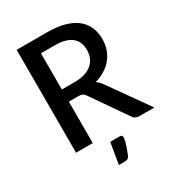

<svg xmlns="http://www.w3.org/2000/svg" viewBox="-213 -845 1062 1164"><g transform="rotate(-30 317.5 -263.0)"><path d="M294.5 -375Q334.5 -375 364.5 -384.8Q394.5 -394.5 414.5 -412Q434.5 -429.5 444.5 -453.8Q454.5 -478 454.5 -507.5Q454.5 -566.5 415.5 -597.5Q376.5 -628.5 297.5 -628.5H202.5V-375ZM633.5 0H529Q498 0 484 -24L316 -266.5Q307.5 -279 297.5 -284.5Q287.5 -290 267.5 -290H202.5V0H85.5V-720H297.5Q368.5 -720 419.8 -705.5Q471 -691 504 -664.2Q537 -637.5 552.8 -600Q568.5 -562.5 568.5 -516.5Q568.5 -479 557.2 -446.5Q546 -414 524.8 -387.5Q503.5 -361 472.5 -341.5Q441.5 -322 402 -311Q423.5 -298 439 -274.5ZM363 46.5Q376 46.5 379 52.2Q382 58 382 64Q382 68.5 380.8 76.8Q379.5 85 376 98Q372.5 111 365.8 129.8Q359 148.5 348.5 174Q343 186.5 334.2 190.5Q325.5 194.5 311 194.5H273L298 46.5Z"/></g></svg>

Font: LatoLatin Semibold
Style: Regular
Weight: 600
Designer: Lukasz Dziedzic with Adam Twardoch and Botio Nikoltchev
Foundry: tyPoland Lukasz Dziedzic
Version: Version 2.015; 2015-08-06; http://www.latofonts.com/